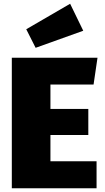

<svg xmlns="http://www.w3.org/2000/svg" viewBox="-20 -1004 560 1024"><path d="M500 -696 479 -553H249V-423H451V-284H249V-144H495V0H43V-696ZM354 -984 424 -840 170 -749 120 -848Z"/></svg>

Font: Fira Sans Black
Style: Regular
Weight: 900
Designer: Carrois Corporate & Edenspiekermann AG
Foundry: Carrois Corporate GbR & Edenspiekermann AG
Version: Version 4.203